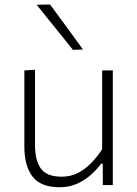

<svg xmlns="http://www.w3.org/2000/svg" viewBox="-20 -798 592 828"><path d="M237 9.5Q155.5 9.5 120.2 -36.5Q85 -82.5 85 -168Q85 -201 85 -225Q85 -249 85 -271Q85 -313 85 -349.8Q85 -386.5 85 -422Q85 -457.5 85 -494.5L131 -497Q131 -441.5 131 -387.8Q131 -334 131 -273.5V-174.5Q131 -106 156.2 -71Q181.5 -36 246.5 -36Q284.5 -36 316 -52.2Q347.5 -68.5 373.5 -95.2Q399.5 -122 420.5 -154.5V-273.5Q420.5 -334 420.5 -386.5Q420.5 -439 420.5 -494.5H466.5Q466.5 -439 466.5 -386.2Q466.5 -333.5 466.5 -271V-220.5Q466.5 -159.5 466.5 -107.8Q466.5 -56 466.5 0H423.5L423 -92H416Q400.5 -70.5 375.2 -47Q350 -23.5 315.2 -7Q280.5 9.5 237 9.5ZM294.5 -583Q268.5 -616 242.5 -648Q216.5 -680 190.2 -712.5Q164 -745 138 -777.5L196 -778.5Q231 -730.5 266.8 -682.2Q302.5 -634 338 -584.5Z"/></svg>

Font: Commissioner Thin ExtraLight
Style: Regular
Weight: 250
Version: Version 1.000